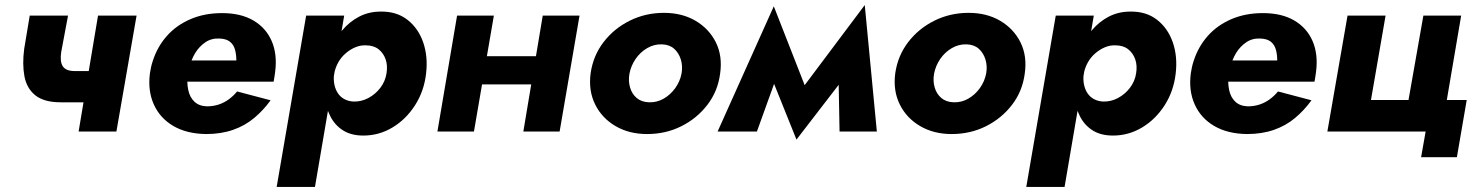

<svg xmlns="http://www.w3.org/2000/svg" viewBox="-20 -522 5863 762"><path d="M221 -116H371L393 -240H276ZM369 -460 292 0H442L522 -460ZM250 -460H98L76 -328Q68 -267 77 -219Q86 -171 120.5 -143.5Q155 -116 221 -116L276 -240Q242 -240 229.5 -258.5Q217 -277 223 -316Z M655 -198H1066Q1068 -209 1069.5 -219Q1071 -229 1072 -237Q1081 -306 1058.5 -358.5Q1036 -411 986 -440.5Q936 -470 861 -470Q792 -470 736 -446Q680 -422 642 -379Q604 -336 586 -279Q582 -267 579.5 -255.5Q577 -244 575 -231Q566 -162 590.5 -107.5Q615 -53 668 -22Q721 9 798 10Q857 10 904.5 -6.5Q952 -23 988.5 -53.5Q1025 -84 1054 -124L921 -159Q907 -142 889 -128.5Q871 -115 849 -107.5Q827 -100 801 -100Q770 -101 751.5 -118.5Q733 -136 727 -165.5Q721 -195 725 -230L732 -254Q739 -286 755 -312Q771 -338 795.5 -354.5Q820 -371 852 -369Q878 -368 892.5 -356.5Q907 -345 912.5 -325.5Q918 -306 918 -282H667Z M1230 220 1346 -460H1195L1078 220ZM1671 -230Q1679 -298 1659.5 -354Q1640 -410 1597 -443.5Q1554 -477 1491 -476Q1444 -476 1405.5 -456Q1367 -436 1338.5 -402Q1310 -368 1292.5 -324Q1275 -280 1269 -231Q1263 -183 1268 -139.5Q1273 -96 1291 -60.5Q1309 -25 1341.5 -4.5Q1374 16 1422 16Q1484 16 1537.5 -16Q1591 -48 1627 -104Q1663 -160 1671 -230ZM1514 -231Q1509 -199 1489.5 -173.5Q1470 -148 1442 -133Q1414 -118 1383 -119Q1363 -120 1347 -128.5Q1331 -137 1321 -152Q1311 -167 1307 -187Q1303 -207 1306 -229Q1311 -254 1322.5 -274.5Q1334 -295 1352 -310.5Q1370 -326 1390.5 -334.5Q1411 -343 1432 -342Q1463 -342 1482.5 -326.5Q1502 -311 1510.5 -286.5Q1519 -262 1514 -231Z M1793 -187H2158L2177 -299H1813ZM2134 -460 2057 0H2201L2280 -460ZM1794 -460 1716 0H1861L1940 -460Z M2324 -231Q2315 -162 2342 -107.5Q2369 -53 2423 -21.5Q2477 10 2548 10Q2622 10 2684 -21Q2746 -52 2787.5 -106Q2829 -160 2838 -230Q2848 -300 2821 -354Q2794 -408 2740.5 -439.5Q2687 -471 2615 -471Q2542 -471 2479.5 -440Q2417 -409 2375.5 -355Q2334 -301 2324 -231ZM2478 -229Q2484 -261 2502.5 -288Q2521 -315 2548.5 -331Q2576 -347 2607 -346Q2637 -345 2655.5 -328.5Q2674 -312 2682 -286Q2690 -260 2685 -231Q2679 -199 2660 -172.5Q2641 -146 2614 -130.5Q2587 -115 2556 -116Q2526 -117 2507 -133Q2488 -149 2480.5 -175Q2473 -201 2478 -229Z M3312 0H3460L3412 -502L3306 -323ZM3139 -138 3141 32 3386 -286 3412 -502ZM3141 32 3197 -124 3051 -497 3008 -299ZM2828 0H2984L3095 -308L3051 -497Z M3533 -231Q3524 -162 3551 -107.5Q3578 -53 3632 -21.5Q3686 10 3757 10Q3831 10 3893 -21Q3955 -52 3996.5 -106Q4038 -160 4047 -230Q4057 -300 4030 -354Q4003 -408 3949.5 -439.5Q3896 -471 3824 -471Q3751 -471 3688.5 -440Q3626 -409 3584.5 -355Q3543 -301 3533 -231ZM3687 -229Q3693 -261 3711.5 -288Q3730 -315 3757.5 -331Q3785 -347 3816 -346Q3846 -345 3864.5 -328.5Q3883 -312 3891 -286Q3899 -260 3894 -231Q3888 -199 3869 -172.5Q3850 -146 3823 -130.5Q3796 -115 3765 -116Q3735 -117 3716 -133Q3697 -149 3689.5 -175Q3682 -201 3687 -229Z M4205 220 4321 -460H4170L4053 220ZM4646 -230Q4654 -298 4634.5 -354Q4615 -410 4572 -443.5Q4529 -477 4466 -476Q4419 -476 4380.5 -456Q4342 -436 4313.5 -402Q4285 -368 4267.5 -324Q4250 -280 4244 -231Q4238 -183 4243 -139.5Q4248 -96 4266 -60.5Q4284 -25 4316.5 -4.5Q4349 16 4397 16Q4459 16 4512.5 -16Q4566 -48 4602 -104Q4638 -160 4646 -230ZM4489 -231Q4484 -199 4464.5 -173.5Q4445 -148 4417 -133Q4389 -118 4358 -119Q4338 -120 4322 -128.5Q4306 -137 4296 -152Q4286 -167 4282 -187Q4278 -207 4281 -229Q4286 -254 4297.5 -274.5Q4309 -295 4327 -310.5Q4345 -326 4365.5 -334.5Q4386 -343 4407 -342Q4438 -342 4457.5 -326.5Q4477 -311 4485.5 -286.5Q4494 -262 4489 -231Z M4786 -198H5197Q5199 -209 5200.5 -219Q5202 -229 5203 -237Q5212 -306 5189.5 -358.5Q5167 -411 5117 -440.5Q5067 -470 4992 -470Q4923 -470 4867 -446Q4811 -422 4773 -379Q4735 -336 4717 -279Q4713 -267 4710.5 -255.5Q4708 -244 4706 -231Q4697 -162 4721.5 -107.5Q4746 -53 4799 -22Q4852 9 4929 10Q4988 10 5035.5 -6.5Q5083 -23 5119.5 -53.5Q5156 -84 5185 -124L5052 -159Q5038 -142 5020 -128.5Q5002 -115 4980 -107.5Q4958 -100 4932 -100Q4901 -101 4882.5 -118.5Q4864 -136 4858 -165.5Q4852 -195 4856 -230L4863 -254Q4870 -286 4886 -312Q4902 -338 4926.5 -354.5Q4951 -371 4983 -369Q5009 -368 5023.5 -356.5Q5038 -345 5043.5 -325.5Q5049 -306 5049 -282H4798Z M5722 -125 5779 -460H5629L5570 -125H5421L5479 -460H5328L5248 0H5638L5620 102H5762L5801 -125Z"/></svg>

Font: Jost
Style: Bold Italic
Weight: 700
Italic angle: -5°
Version: Version 3.710